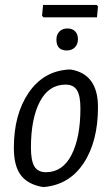

<svg xmlns="http://www.w3.org/2000/svg" viewBox="-20 -747 451 776"><path d="M371 -727 376 -721 372 -677H156L150 -683L154 -727ZM253 -632Q272 -632 283.5 -620.5Q295 -609 295 -589Q295 -568 282.5 -555.5Q270 -543 250 -543Q208 -543 208 -587Q208 -607 220 -619.5Q232 -632 253 -632ZM258 -466H266Q376 -448 376 -314Q376 -175 318 -87.5Q260 0 157 9L148 8Q91 -3 63.5 -40Q36 -77 36 -149Q36 -285 96 -372.5Q156 -460 258 -466ZM245 -405Q177 -405 141 -336Q105 -267 105 -150Q105 -98 119 -74.5Q133 -51 166 -51Q233 -51 269 -121Q305 -191 305 -309Q305 -360 291 -382.5Q277 -405 245 -405Z"/></svg>

Font: Alegreya Sans
Style: Italic
Weight: 400
Italic angle: -7°
Designer: Juan Pablo del Peral
Foundry: Huerta Tipografica
Version: Version 2.007